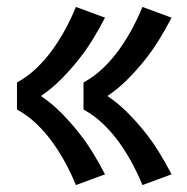

<svg xmlns="http://www.w3.org/2000/svg" viewBox="-20 -617 540 554"><path d="M391 -83Q378 -115 361 -146.5Q344 -178 323.5 -206.5Q303 -235 277.5 -259.5Q252 -284 221 -301V-379Q252 -396 277.5 -420.5Q303 -445 323.5 -473.5Q344 -502 361 -533.5Q378 -565 391 -597L475 -566Q458 -533 438.5 -501.5Q419 -470 396 -441.5Q373 -413 347 -387Q321 -361 290 -340Q321 -319 347 -293Q373 -267 396 -238.5Q419 -210 438.5 -178.5Q458 -147 475 -114ZM199 -83Q186 -115 169 -146.5Q152 -178 131.5 -206.5Q111 -235 85.5 -259.5Q60 -284 29 -301V-379Q60 -396 85.5 -420.5Q111 -445 131.5 -473.5Q152 -502 169 -533.5Q186 -565 199 -597L283 -566Q266 -533 246.5 -501.5Q227 -470 204 -441.5Q181 -413 155 -387Q129 -361 98 -340Q129 -319 155 -293Q181 -267 204 -238.5Q227 -210 246.5 -178.5Q266 -147 283 -114Z"/></svg>

Font: Iosevka Curly Extrabold
Style: Regular
Weight: 800
Monospace: yes
Designer: Belleve Invis
Foundry: Belleve Invis
Version: Version 22.1.2; ttfautohint (v1.8.4)